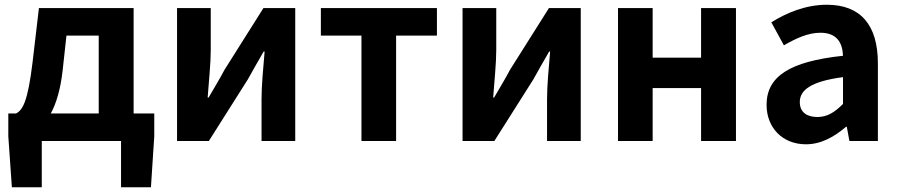

<svg xmlns="http://www.w3.org/2000/svg" viewBox="-20 -594 3790 809"><path d="M194 -116C217 -158 235 -217 244 -298L260 -444H396V-116ZM543 -116V-560H144L117 -330C97 -166 76 -131 48 -116H15V-20L30 195H156V0H490V195H616L630 -20V-116Z M726 0H860L1024 -259C1042 -292 1072 -344 1091 -377H1095C1089 -307 1082 -233 1082 -176V0H1224V-560H1090L926 -300C909 -267 878 -216 859 -183H855C860 -252 868 -327 868 -383V-560H726Z M1503 0H1649V-444H1821V-560H1332V-444H1503Z M1929 0H2063L2227 -259C2245 -292 2275 -344 2294 -377H2298C2292 -307 2285 -233 2285 -176V0H2427V-560H2293L2129 -300C2112 -267 2081 -216 2062 -183H2058C2063 -252 2071 -327 2071 -383V-560H1929Z M2584 0H2730V-223H2934V0H3081V-560H2934V-351H2730V-560H2584Z M3376 14C3440 14 3496 -18 3545 -60H3548L3559 0H3679V-327C3679 -489 3606 -574 3464 -574C3376 -574 3296 -541 3230 -500L3283 -403C3335 -433 3385 -456 3437 -456C3506 -456 3530 -414 3532 -359C3307 -335 3210 -272 3210 -152C3210 -57 3276 14 3376 14ZM3424 -101C3381 -101 3350 -120 3350 -164C3350 -214 3396 -251 3532 -269V-156C3497 -121 3466 -101 3424 -101Z"/></svg>

Font: Noto Sans Japanese Bold
Style: Bold
Weight: 700
Designer: Ryoko NISHIZUKA (kana & ideographs); Paul D. Hunt (Latin, Greek & Cyrillic); Wenlong ZHANG (bopomofo); Sandoll Communica
Foundry: Adobe Systems Incorporated
Version: Version 1.000;PS 1;hotconv 1.0.78;makeotf.lib2.5.61930